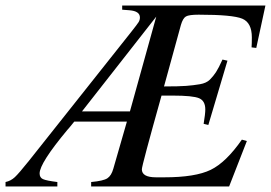

<svg xmlns="http://www.w3.org/2000/svg" viewBox="-47 -673 978 693"><path d="M911 -653 878 -500 861 -502Q862 -515 862 -538Q862 -591 827.5 -605.5Q793 -620 670 -620Q635 -620 624 -613.5Q613 -607 606 -583L545 -361Q599 -361 625 -363Q651 -365 674.5 -369Q698 -373 710.5 -385.5Q723 -398 732.5 -412.5Q742 -427 756 -458L774 -454L705 -222L688 -226Q694 -262 694 -278Q694 -309 671.5 -318.5Q649 -328 576 -328H536Q465 -75 465 -62Q465 -33 516 -33H546Q658 -33 713.5 -60Q769 -87 826 -169L844 -164L780 0H282V-16Q326 -20 340.5 -29.5Q355 -39 362 -64L411 -234H221Q201 -209 196 -204Q96 -84 96 -47Q96 -32 108 -26.5Q120 -21 160 -16V0H-27V-16Q-8 -20 6.5 -33.5Q21 -47 57 -92L426 -557Q449 -586 453.5 -593.5Q458 -601 458 -610Q458 -633 420 -636L394 -638V-653ZM517 -613 249 -271H422Z"/></svg>

Font: STIX MathJax Latin
Style: Italic
Weight: 400
Italic angle: -16.33°
Designer: MicroPress Inc., with final additions and corrections provided by Coen Hoffman, Elsevier (retired)
Version: Version 1.1.1